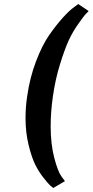

<svg xmlns="http://www.w3.org/2000/svg" viewBox="-20 -752 461 955"><path d="M421 -697Q410 -686 403.5 -679Q397 -672 369 -632.5Q341 -593 321.5 -550.5Q302 -508 278.5 -432.5Q255 -357 243 -272Q232 -195 232 -124Q232 -35 250 33.5Q268 102 286 126L303 149L245 183Q239 179 230 171Q221 163 197 133Q173 103 155 66.5Q137 30 122 -32Q107 -94 107 -164Q107 -220 115 -272Q128 -365 159 -446.5Q190 -528 225 -578Q260 -628 293 -664.5Q326 -701 348 -716L369 -732Z"/></svg>

Font: Arsenal
Style: Bold Italic
Weight: 700
Italic angle: -9.10001°
Designer: Andrij Shevchenko
Foundry: Stairsfor
Version: Version 2.001;PS 002.001;hotconv 1.0.88;makeotf.lib2.5.64775